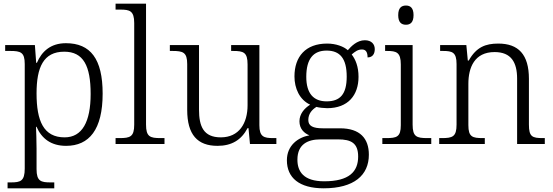

<svg xmlns="http://www.w3.org/2000/svg" viewBox="-20 -780 2998 1040"><path d="M21 240H274V208H254C202 208 178 202 178 136V25C178 -22 176 -64 175 -93H178C206 -29 257 10 338 10C463 10 536 -78 536 -273C536 -461 470 -546 337 -546C254 -546 206 -501 180 -440H176L169 -536H8V-504H35C92 -504 114 -497 114 -433V133C114 201 91 208 39 208H21ZM330 -36C216 -36 178 -125 178 -274C178 -415 215 -500 328 -500C432 -500 471 -423 471 -271C471 -120 425 -36 330 -36Z M606 0H871V-32H850C793 -32 771 -39 771 -105V-760H606V-728H632C683 -728 707 -721 707 -655V-105C707 -39 685 -32 627 -32H606Z M1158 10C1234 10 1287 -21 1321 -86H1326L1334 0H1477V-32H1460C1409 -32 1385 -39 1385 -102V-536H1232V-504H1242C1299 -504 1321 -497 1321 -431V-210C1321 -112 1275 -36 1176 -36C1082 -36 1058 -96 1058 -186V-536H900V-504H914C971 -504 994 -497 994 -433V-185C994 -50 1050 10 1158 10Z M1733 240C1898 240 1978 169 1978 58C1978 -30 1930 -85 1822 -85H1729C1676 -85 1650 -97 1650 -130C1650 -164 1670 -186 1694 -201C1706 -197 1736 -194 1752 -194C1866 -194 1922 -265 1922 -364C1922 -419 1906 -458 1885 -485C1904 -501 1918 -512 1941 -512C1964 -512 1971 -494 1971 -469C1998 -469 2010 -488 2010 -514C2010 -540 1993 -562 1956 -562C1914 -562 1882 -529 1864 -508C1842 -528 1800 -544 1752 -544C1635 -544 1575 -473 1575 -366C1575 -302 1602 -240 1660 -213C1628 -193 1602 -162 1602 -123C1602 -82 1628 -58 1656 -47C1594 -36 1534 8 1534 88C1534 183 1601 240 1733 240ZM1749 -231C1679 -231 1639 -273 1639 -364C1639 -462 1678 -506 1749 -506C1822 -506 1858 -463 1858 -365C1858 -269 1822 -231 1749 -231ZM1736 202C1624 202 1591 149 1591 85C1591 0 1649 -25 1716 -25H1811C1882 -25 1920 -5 1920 68C1920 150 1871 202 1736 202Z M2179 -646C2202 -646 2220 -658 2220 -698C2220 -738 2202 -750 2179 -750C2155 -750 2137 -738 2137 -698C2137 -658 2155 -646 2179 -646ZM2051 0H2316V-32H2295C2237 -32 2215 -39 2215 -105V-536H2066V-504H2076C2127 -504 2151 -497 2151 -431V-102C2151 -38 2129 -32 2071 -32H2051Z M2359 0H2606V-32H2596C2539 -32 2517 -38 2517 -102V-326C2517 -414 2550 -498 2659 -498C2749 -498 2781 -442 2781 -354V0H2931V-32H2921C2863 -32 2845 -39 2845 -105V-353C2845 -485 2788 -544 2679 -544C2610 -544 2560 -525 2519 -452H2514L2506 -536H2364V-504H2379C2430 -504 2453 -497 2453 -433V-105C2453 -39 2431 -32 2373 -32H2359Z"/></svg>

Font: Noto Serif Tamil Light
Style: Italic
Weight: 300
Italic angle: -12°
Designer: Indian Type Foundry, Tom Grace, and the Monotype Design Team
Foundry: Monotype Imaging Inc.
Version: Version 2.003